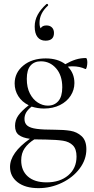

<svg xmlns="http://www.w3.org/2000/svg" viewBox="-20 -696 486 996"><path d="M160 -558Q160 -591 175.5 -619.5Q191 -648 221 -675Q222 -676 224 -676Q227 -676 229 -672.5Q231 -669 229 -667Q185 -627 185 -578Q185 -558 191 -549Q199 -564 221 -564Q239 -564 249.5 -553.5Q260 -543 260 -525Q260 -485 216 -485Q189 -485 174.5 -504Q160 -523 160 -558ZM428 78Q428 132 393 178.5Q358 225 300.5 252.5Q243 280 180 280Q111 280 71.5 249.5Q32 219 32 170Q32 97 135 24Q97 19 77.5 4Q58 -11 58 -43Q58 -73 75 -97Q92 -121 129 -150Q94 -167 75 -197Q56 -227 56 -263Q56 -319 101 -356Q146 -393 217 -393Q279 -393 319 -363Q347 -379 372.5 -387Q398 -395 426 -395Q429 -395 431 -388Q433 -381 433 -372Q433 -360 430 -348Q427 -336 423 -338Q393 -352 356 -352Q340 -352 332 -350Q366 -316 366 -265Q366 -230 346.5 -199.5Q327 -169 291 -151Q255 -133 208 -133Q176 -133 144 -143Q124 -127 115.5 -112Q107 -97 107 -79Q107 -56 122 -44Q137 -32 170.5 -27.5Q204 -23 266 -23Q311 -23 345 -17.5Q379 -12 403.5 10.5Q428 33 428 78ZM119 -287Q119 -242 135 -211Q151 -180 176 -164Q201 -148 228 -148Q262 -148 282.5 -171.5Q303 -195 303 -243Q303 -305 271 -341.5Q239 -378 192 -378Q158 -378 138.5 -356Q119 -334 119 -287ZM377 116Q377 77 358 58Q339 39 307 34Q275 29 219 28Q177 28 158 27Q126 47 108 73Q90 99 90 136Q90 189 124.5 219.5Q159 250 222 250Q291 250 334 213.5Q377 177 377 116Z"/></svg>

Font: Cormorant Garamond
Style: Regular
Weight: 400
Designer: Christian Thalmann (Catharsis Fonts)
Version: Version 3.000